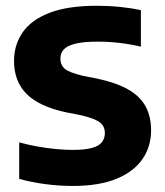

<svg xmlns="http://www.w3.org/2000/svg" viewBox="-20 -622 560 650"><path d="M227 7.5Q178.5 7.5 130.8 1Q83 -5.5 45 -16.5V-140Q74 -132 106 -126.2Q138 -120.5 168.8 -117.5Q199.5 -114.5 225.5 -114.5Q267.5 -114.5 291.5 -121.2Q315.5 -128 325.2 -140.8Q335 -153.5 335 -171.5Q335 -186 328.2 -197Q321.5 -208 302.8 -216.5Q284 -225 249 -233L205 -241.5Q113 -261 70.2 -303.8Q27.5 -346.5 27.5 -415.5Q27.5 -470 56.5 -512.2Q85.5 -554.5 147.5 -578.5Q209.5 -602.5 308 -602.5Q348 -602.5 387 -598.5Q426 -594.5 457 -587.5V-464Q423.5 -472 386.5 -476.5Q349.5 -481 312 -481Q261.5 -481 233.8 -473.8Q206 -466.5 195.2 -453.8Q184.5 -441 184.5 -424Q184.5 -402 199.2 -389.2Q214 -376.5 262 -365L306 -356.5Q371 -343 412 -320.2Q453 -297.5 472.2 -263Q491.5 -228.5 491.5 -180.5Q491.5 -125.5 462 -83Q432.5 -40.5 373.8 -16.5Q315 7.5 227 7.5Z"/></svg>

Font: Encode Sans SC Condensed Thin
Style: Bold
Weight: 700
Version: Version 3.002